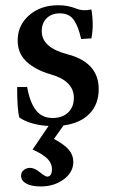

<svg xmlns="http://www.w3.org/2000/svg" viewBox="-20 -459 430 716"><path d="M131.8 236.3Q97.2 236.3 77.9 225.6Q58.6 214.8 58.6 196.3Q58.6 183.6 68.4 175.3Q78.1 167 92.3 167Q108.4 167 128.9 183.6Q149.4 199.7 155.3 199.7Q173.8 199.7 173.8 171.4Q173.8 149.9 156.7 132.8Q139.6 115.7 101.6 98.6L161.1 10.7Q92.3 6.8 51.8 -21Q43.9 -52.7 43.9 -134.3L81.1 -134.8Q91.3 -77.6 113.8 -48.3Q136.2 -19 176.3 -19Q212.4 -19 233.9 -39.3Q255.4 -59.6 255.4 -94.2Q255.4 -157.7 168 -182.1Q113.3 -197.8 79.6 -228.5Q45.9 -259.3 45.9 -308.1Q45.9 -364.7 88.6 -402.1Q131.3 -439.5 197.8 -439.5Q232.9 -439.5 263.7 -427.2Q290.5 -416.5 320.8 -423.8Q325.7 -396.5 325.7 -366.2Q325.7 -340.3 320.8 -315.9L282.7 -313.5Q276.9 -337.4 271.5 -352.5Q266.1 -367.7 257.1 -381.8Q248 -396 234.9 -402.6Q221.7 -409.2 203.1 -409.2Q172.9 -409.2 154.3 -391.4Q135.7 -373.5 135.7 -342.3Q135.7 -281.7 231 -256.8Q348.1 -226.6 348.1 -126.5Q348.1 -70.3 313.7 -34.9Q279.3 0.5 216.8 8.8L181.2 59.1Q219.7 79.6 236.6 99.4Q253.4 119.1 253.4 144.5Q253.4 183.6 217.5 210Q181.6 236.3 131.8 236.3Z"/></svg>

Font: Elstob 14pt SemiBold
Style: Regular
Weight: 600
Designer: Peter S. Baker
Version: Version 1.015